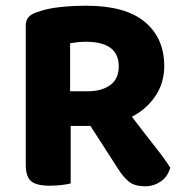

<svg xmlns="http://www.w3.org/2000/svg" viewBox="-20 -642 645 671"><path d="M554 -411Q554 -353 523.5 -307Q493 -261 441 -234Q482 -180 519.5 -132.5Q557 -85 575 -56Q566 -24 541.5 -7.5Q517 9 488 9Q450 9 430 -7.5Q410 -24 392 -53L296 -202H227V-1Q216 2 196 4.5Q176 7 154 7Q107 7 88.5 -9Q70 -25 70 -67V-552Q70 -572 80.5 -583Q91 -594 111 -600Q143 -612 188 -617Q233 -622 282 -622Q418 -622 486 -565.5Q554 -509 554 -411ZM287 -323Q335 -323 365 -344.5Q395 -366 395 -410Q395 -496 280 -496Q264 -496 251 -494.5Q238 -493 225 -491V-323Z"/></svg>

Font: Baloo Da 2
Style: Bold
Weight: 700
Designer: Noopur Datye, Sulekha Rajkumar and Ek Type
Foundry: Ek Type
Version: Version 1.640;hotconv 1.0.111;makeotfexe 2.5.65597; ttfautoh